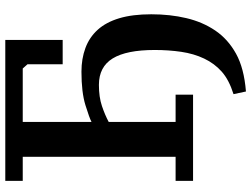

<svg xmlns="http://www.w3.org/2000/svg" viewBox="-132 -613 950 726"><g transform="rotate(-90 343.0 -250.0)"><path d="M22 -639V-705H555V-488H463V-621L447 -639H245V-379Q260 -387 308.5 -402Q357 -417 435 -417Q484 -417 524.5 -402Q565 -387 593.5 -355.5Q622 -324 637 -274Q652 -224 652 -153Q652 -82 637.5 -20.5Q623 41 590.5 89Q558 137 503 167.5Q448 198 360 205L350 158Q404 141 435 113.5Q466 86 484.5 47Q503 8 510 -39.5Q517 -87 517 -140Q517 -247 485 -299Q453 -351 385 -351Q339 -351 305 -339.5Q271 -328 245 -314V-61H348V5H22V-61H113V-639Z"/></g></svg>

Font: PT Serif Caption
Style: Semibold
Weight: 600
Designer: A.Korolkova, O.Umpeleva, V.Yefimov
Foundry: ParaType Ltd
Version: Version 1.00;May 2, 2020;FontCreator 12.0.0.2544 64-bit